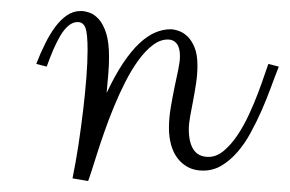

<svg xmlns="http://www.w3.org/2000/svg" viewBox="-20 -355 527 349"><path d="M45.9 -238.8Q53.2 -257.8 61.8 -275.1Q70.3 -292.5 80.1 -305.7Q89.8 -318.8 101.3 -326.9Q112.8 -335 127 -335Q133.8 -335 142.6 -332Q151.4 -329.1 159.4 -320.3Q167.5 -311.5 172.9 -294.9Q178.2 -278.3 178.2 -251Q178.2 -236.8 176.8 -219.7Q175.3 -202.6 173.8 -186Q189 -218.3 203.9 -240.5Q218.8 -262.7 233.2 -276.1Q247.6 -289.6 261.7 -295.7Q275.9 -301.8 290 -301.8Q296.4 -301.8 304.9 -298.8Q313.5 -295.9 321 -288.6Q328.6 -281.2 333.7 -268.6Q338.9 -255.9 338.9 -235.8Q338.9 -219.7 336.4 -203.6Q334 -187.5 331.1 -172.4Q328.1 -157.2 325.7 -143.8Q323.2 -130.4 323.2 -120.1Q323.2 -95.7 332 -82.8Q340.8 -69.8 358.9 -69.8Q373.5 -69.8 386.7 -80.8Q399.9 -91.8 411.4 -108.9Q422.9 -126 432.4 -146.5Q441.9 -167 449 -185.8Q456.1 -204.6 460.9 -219Q465.8 -233.4 467.8 -238.8L486.8 -233.9Q480 -216.8 472.4 -196Q464.8 -175.3 455.6 -154.3Q446.3 -133.3 435.5 -113.5Q424.8 -93.8 411.6 -78.6Q398.4 -63.5 383.1 -54.2Q367.7 -44.9 349.1 -44.9Q333.5 -44.9 322 -51Q310.5 -57.1 302.7 -67.4Q294.9 -77.6 291 -91.8Q287.1 -106 287.1 -122.1Q287.1 -140.1 290.3 -159.2Q293.5 -178.2 297.1 -195.8Q300.8 -213.4 304 -228.3Q307.1 -243.2 307.1 -252.9Q307.1 -268.1 301.3 -275.6Q295.4 -283.2 285.2 -283.2Q271 -283.2 257.6 -272.9Q244.1 -262.7 231.7 -245.6Q219.2 -228.5 208 -206.5Q196.8 -184.6 187.3 -161.4Q177.7 -138.2 169.7 -115.2Q161.6 -92.3 155.8 -73.7Q149.9 -55.2 145.8 -42.2Q141.6 -29.3 140.1 -25.9L111.8 -30.8Q117.7 -59.6 122.6 -91.6Q127.4 -123.5 131.1 -154.5Q134.8 -185.5 137 -213.9Q139.2 -242.2 139.2 -264.2Q139.2 -293.9 135.3 -304.4Q131.3 -314.9 121.1 -314.9Q112.3 -314.9 104.5 -308.3Q96.7 -301.8 90.1 -290.8Q83.5 -279.8 77.1 -265.1Q70.8 -250.5 64.9 -233.9Z"/></svg>

Font: Clicker Script
Style: Regular
Weight: 400
Designer: Astigmatic (AOETI)
Foundry: Astigmatic (AOETI)
Version: Version 1.000